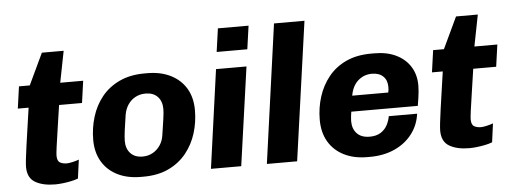

<svg xmlns="http://www.w3.org/2000/svg" viewBox="-49 -851 2636 992"><g transform="rotate(-5 1269.5 -355.0)"><path d="M201 10Q137 10 97.5 -13Q58 -36 58 -93Q58 -105 61 -133.5Q64 -162 70 -203Q76 -244 83 -293.5Q90 -343 98 -397H42L58 -511H114L191 -674H304L272 -511H391L375 -397H256Q246 -327 237.5 -272Q229 -217 224.5 -182Q220 -147 220 -138Q220 -109 235 -101Q250 -93 270 -93Q281 -93 300.5 -97.5Q320 -102 333 -107L320 -10Q305 -4 283.5 0.5Q262 5 240 7.5Q218 10 201 10Z M646 10Q575 10 523.5 -16Q472 -42 444 -89.5Q416 -137 416 -202Q416 -263 433.5 -320.5Q451 -378 487 -423Q523 -468 579 -494.5Q635 -521 710 -521H724Q794 -521 845.5 -495Q897 -469 925 -422Q953 -375 953 -309Q953 -248 935.5 -191Q918 -134 881.5 -88.5Q845 -43 789.5 -16.5Q734 10 658 10ZM663 -94Q692 -94 715.5 -107Q739 -120 754.5 -143Q770 -166 774 -196Q781 -241 786 -276Q791 -311 791 -329Q791 -370 768.5 -393.5Q746 -417 706 -417Q677 -417 653.5 -404.5Q630 -392 614.5 -369Q599 -346 594 -315Q587 -271 582.5 -236Q578 -201 578 -182Q578 -142 600.5 -118Q623 -94 663 -94Z M1009 0 1080 -511H1238L1166 0ZM1091 -599 1108 -720H1267L1250 -599Z M1299 0 1399 -720H1557L1456 0Z M1820 10Q1749 10 1697.5 -16.5Q1646 -43 1618.5 -90.5Q1591 -138 1591 -203Q1591 -265 1609 -322Q1627 -379 1663 -424Q1699 -469 1754.5 -495Q1810 -521 1885 -521H1903Q1967 -521 2014.5 -498Q2062 -475 2088 -433.5Q2114 -392 2114 -336Q2114 -321 2112.5 -305.5Q2111 -290 2108.5 -272Q2106 -254 2102 -231H1757Q1755 -219 1753.5 -205.5Q1752 -192 1752 -182Q1752 -142 1775 -118Q1798 -94 1841 -94Q1875 -94 1897.5 -108Q1920 -122 1932 -144.5Q1944 -167 1948 -191H2095Q2087 -131 2051.5 -85.5Q2016 -40 1960 -15Q1904 10 1833 10ZM1769 -313H1956Q1958 -321 1958.5 -327.5Q1959 -334 1959 -342Q1959 -377 1938 -397Q1917 -417 1880 -417Q1839 -417 1808.5 -390.5Q1778 -364 1769 -313Z M2349 10Q2285 10 2245.5 -13Q2206 -36 2206 -93Q2206 -105 2209 -133.5Q2212 -162 2218 -203Q2224 -244 2231 -293.5Q2238 -343 2246 -397H2190L2206 -511H2262L2339 -674H2452L2420 -511H2539L2523 -397H2404Q2394 -327 2385.5 -272Q2377 -217 2372.5 -182Q2368 -147 2368 -138Q2368 -109 2383 -101Q2398 -93 2418 -93Q2429 -93 2448.5 -97.5Q2468 -102 2481 -107L2468 -10Q2453 -4 2431.5 0.5Q2410 5 2388 7.5Q2366 10 2349 10Z"/></g></svg>

Font: Chivo Medium
Style: Bold Italic
Weight: 700
Italic angle: -8.05°
Version: Version 2.002